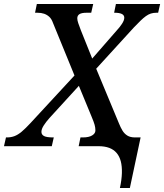

<svg xmlns="http://www.w3.org/2000/svg" viewBox="-68 -734 824 964"><path d="M534 210Q543 169 544 135Q545 101 538.5 76Q532 51 517.5 34Q503 17 480.5 8.5Q458 0 427 0H327L336 -44H348Q378 -44 394.5 -54Q411 -64 411 -79Q411 -93 407 -107.5Q403 -122 392 -148L328 -303L180 -141Q163 -122 151.5 -104Q140 -86 140 -72Q140 -58 153 -51Q166 -44 199 -44H202L192 0H-48L-38 -44H-33Q-13 -44 4.5 -50.5Q22 -57 41 -73Q60 -89 85 -116L306 -355L198 -619Q191 -639 179.5 -649.5Q168 -660 153.5 -665Q139 -670 120 -670H108L117 -714H400L390 -670H367Q342 -670 331 -663Q320 -656 320 -642Q320 -632 325 -617.5Q330 -603 338 -582L395 -440L518 -581Q533 -597 544.5 -614.5Q556 -632 556 -645Q556 -658 543.5 -664Q531 -670 508 -670H505L514 -714H736L726 -670H717Q702 -670 689.5 -666Q677 -662 664.5 -653Q652 -644 637.5 -630Q623 -616 604 -596L415 -389L529 -115Q537 -95 546.5 -79Q556 -63 571 -53.5Q586 -44 610 -44H638L584 210Z"/></svg>

Font: ET Text
Style: Italic
Weight: 470
Italic angle: -12°
Designer: Monotype Design Team
Foundry: Monotype Imaging Inc.
Version: Version 2.009